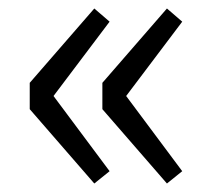

<svg xmlns="http://www.w3.org/2000/svg" viewBox="-20 -507 510 452"><path d="M202 -75 238 -104 106 -281 238 -456 202 -487 50 -312V-250ZM373 -75 409 -104 277 -281 409 -456 373 -487 221 -312V-250Z"/></svg>

Font: Noto Sans HK DemiLight
Style: Regular
Weight: 350
Designer: Ryoko NISHIZUKA 西塚涼子 (kana, bopomofo & ideographs); Paul D. Hunt (Latin, Greek & Cyrillic); Sandoll Communications 산돌커뮤니
Foundry: Adobe
Version: Version 2.004;hotconv 1.0.118;makeotfexe 2.5.65603